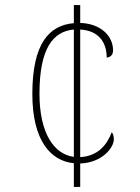

<svg xmlns="http://www.w3.org/2000/svg" viewBox="-20 -734 549 754"><path d="M270 -93V0H295V-92C380 -95 427 -153 427 -187C427 -200 424 -208 419 -215C400 -165 365 -121 295 -117V-618C367 -614 399 -568 399 -508C413 -509 424 -518 424 -536C424 -592 377 -641 295 -644V-714H270V-643C174 -635 107 -565 107 -365C107 -183 178 -102 270 -93ZM270 -618V-118C192 -128 135 -211 135 -366C135 -545 189 -611 270 -618Z"/></svg>

Font: Noto Serif SemiCondensed Thin
Style: Regular
Weight: 100
Width: 4
Designer: Monotype Design Team
Foundry: Monotype Imaging Inc.
Version: Version 2.015